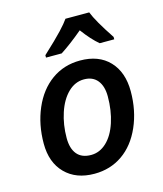

<svg xmlns="http://www.w3.org/2000/svg" viewBox="-115 -851 803 946"><g transform="rotate(-15 286.5 -378.5)"><path d="M514.6 -606H440.4Q403.3 -636.7 361.8 -692.9Q297.9 -639.2 246.6 -606H166.5V-618.2Q233.9 -680.7 264.6 -713.6Q295.4 -746.6 308.6 -766.1H429.7Q448.2 -717.8 514.6 -618.2ZM411.1 -342.8Q411.1 -395 387.2 -424.6Q363.3 -454.1 318.8 -454.1Q273.4 -454.1 237.5 -419.2Q201.7 -384.3 181.9 -324.5Q162.1 -264.6 162.1 -196.8Q162.1 -142.6 186.3 -113.8Q210.4 -85 257.8 -85Q301.8 -85 336.9 -118.2Q372.1 -151.4 391.6 -211.2Q411.1 -271 411.1 -342.8ZM526.9 -337.9Q526.9 -239.3 491.2 -158.4Q455.6 -77.6 393.3 -34.4Q331.1 8.8 250 8.8Q156.2 8.8 101.1 -47.1Q45.9 -103 45.9 -199.2Q45.9 -296.4 80.8 -377.4Q115.7 -458.5 178.7 -503.7Q241.7 -548.8 324.2 -548.8Q419.4 -548.8 473.1 -492.2Q526.9 -435.5 526.9 -337.9Z"/></g></svg>

Font: TypoPRO Open Sans
Style: Italic
Weight: 600
Italic angle: -12°
Foundry: Ascender Corporation
Version: Version 1.10